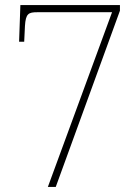

<svg xmlns="http://www.w3.org/2000/svg" viewBox="-20 -734 550 754"><path d="M168 0H199L451 -692V-714H60L55 -570H75L78 -632C81 -681 92 -686 127 -686H420Z"/></svg>

Font: Noto Serif SemiCondensed Thin
Style: Regular
Weight: 100
Width: 4
Designer: Monotype Design Team
Foundry: Monotype Imaging Inc.
Version: Version 2.015